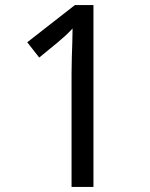

<svg xmlns="http://www.w3.org/2000/svg" viewBox="-20 -734 591 754"><path d="M261 0V-446Q261 -474 262 -506.5Q263 -539 264 -569.5Q265 -600 265 -622Q249 -605 237.5 -594.5Q226 -584 206 -567L134 -508L87 -568L274 -714H347V0Z"/></svg>

Font: lmalayalam05
Style: Book
Weight: 400
Designer: Jelle Bosma - Monotype Design Team
Foundry: Monotype Imaging Inc.
Version: Version 2.003